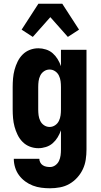

<svg xmlns="http://www.w3.org/2000/svg" viewBox="-20 -787 540 1030"><path d="M248 223Q225 223 201.5 220Q178 217 156 208.5Q134 200 115 186Q96 172 82 153Q68 134 61 111Q54 88 54 65H191Q191 75 196 84.5Q201 94 209.5 99.5Q218 105 228 107Q238 109 248 109Q264 109 277 99.5Q290 90 296.5 76Q303 62 305 46.5Q307 31 307 15V-88Q300 -68 289 -50Q278 -32 262.5 -18.5Q247 -5 226.5 1.5Q206 8 186 8Q162 8 140 -0.5Q118 -9 101.5 -25.5Q85 -42 74.5 -63.5Q64 -85 58 -107.5Q52 -130 50 -153.5Q48 -177 48 -200V-320Q48 -343 50 -366.5Q52 -390 58 -412.5Q64 -435 74.5 -456.5Q85 -478 101.5 -494.5Q118 -511 140 -519.5Q162 -528 186 -528Q206 -528 226.5 -521.5Q247 -515 262.5 -501.5Q278 -488 289 -470Q300 -452 307 -432V-520H444V15Q444 42 440 69Q436 96 424.5 120.5Q413 145 394.5 165.5Q376 186 352.5 199.5Q329 213 302 218Q275 223 248 223ZM246 -106Q262 -106 275.5 -115Q289 -124 296 -138.5Q303 -153 305 -168.5Q307 -184 307 -200V-320Q307 -336 305 -351.5Q303 -367 296 -381.5Q289 -396 275.5 -405Q262 -414 246 -414Q230 -414 216.5 -405Q203 -396 196 -381.5Q189 -367 187 -351.5Q185 -336 185 -320V-200Q185 -184 187 -168.5Q189 -153 196 -138.5Q203 -124 216.5 -115Q230 -106 246 -106ZM156 -589 96 -628 186 -767H314L404 -628L344 -589L250 -695Z"/></svg>

Font: Iosevka Heavy
Style: Regular
Weight: 900
Monospace: yes
Designer: Belleve Invis
Foundry: Belleve Invis
Version: Version 32.5.0; ttfautohint (v1.8.4)